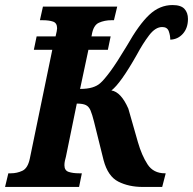

<svg xmlns="http://www.w3.org/2000/svg" viewBox="-40 -740 764 760"><path d="M-20 0 -7 -54H3Q27 -54 48.5 -64Q70 -74 78 -112L167 -543H94L105 -596H180Q186 -620 186 -628Q186 -649 170 -654.5Q154 -660 128 -660H118L130 -714H424L411 -660H401Q374 -660 351.5 -650Q329 -640 323 -600L322 -596H398L387 -543H310L277 -388Q306 -388 325.5 -394Q345 -400 357 -411Q371 -423 396 -456.5Q421 -490 463 -560Q510 -643 551 -681.5Q592 -720 643 -720Q676 -720 690 -705Q704 -690 704 -665Q704 -629 684 -606.5Q664 -584 634 -583Q634 -600 628 -616.5Q622 -633 602 -633Q575 -633 550 -600Q525 -567 502 -524Q437 -409 401 -382Q439 -376 468 -310L506 -177Q521 -125 544 -89.5Q567 -54 613 -54H616L602 0H525Q470 0 428.5 -21Q387 -42 370 -106L332 -259Q325 -287 318.5 -302.5Q312 -318 300 -324Q288 -330 264 -330L221 -120Q219 -113 217 -104Q215 -95 215 -86Q215 -65 232 -59.5Q249 -54 273 -54H284L273 0Z"/></svg>

Font: Noto Serif ExtraCondensed ExtraBold
Style: Italic
Weight: 800
Width: 2
Italic angle: -12°
Designer: Monotype Design Team
Foundry: Monotype Imaging Inc.
Version: Version 2.013